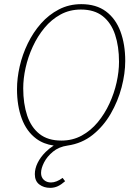

<svg xmlns="http://www.w3.org/2000/svg" viewBox="-20 -692 652 926"><path d="M222 214Q191 214 169.5 197.5Q148 181 148 148Q148 121 161.5 93.5Q175 66 200 41Q217 24 239 10Q190 3 155 -23Q108 -58 85 -120Q62 -182 62 -262Q62 -315 75 -372Q88 -429 114 -482.5Q140 -536 177.5 -578.5Q215 -621 264 -646.5Q313 -672 372 -672Q444 -672 491 -637Q538 -602 561 -540Q584 -478 584 -398Q584 -338 566.5 -271Q549 -204 514 -143.5Q479 -83 427 -41.5Q375 0 306 10Q264 16 235.5 39.5Q207 63 192.5 91.5Q178 120 178 142Q178 163 191.5 175.5Q205 188 226 188Q252 188 282 166L294 182Q276 198 259 206Q242 214 222 214ZM276 -14Q330 -14 374 -38Q418 -62 451.5 -102.5Q485 -143 508 -193Q531 -243 542.5 -295Q554 -347 554 -394Q554 -468 535 -525Q516 -582 475.5 -614Q435 -646 370 -646Q316 -646 272 -622Q228 -598 194.5 -557.5Q161 -517 138 -467Q115 -417 103.5 -365Q92 -313 92 -266Q92 -192 111 -135Q130 -78 170.5 -46Q211 -14 276 -14Z"/></svg>

Font: Source Sans 3 ExtraLight ExtraLight
Style: Italic
Weight: 250
Italic angle: -11°
Version: Version 3.052;hotconv 1.1.0;makeotfexe 2.6.0